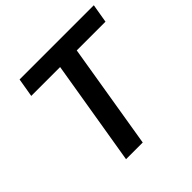

<svg xmlns="http://www.w3.org/2000/svg" viewBox="-184 -895 1061 1061"><g transform="rotate(-45 346.5 -364.0)"><path d="M94.2 -617.7 112.8 -727.5H692.9L674.3 -617.7H449.7L347.7 0H217.3L319.8 -617.7Z"/></g></svg>

Font: Inter 18pt SemiBold
Style: Italic
Weight: 600
Italic angle: -9.3988°
Designer: Rasmus Andersson
Foundry: rsms
Version: Version 4.001;git-66647c0bb